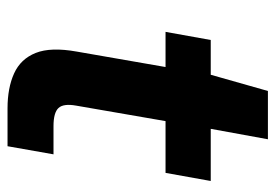

<svg xmlns="http://www.w3.org/2000/svg" viewBox="-128 -586 714 497"><g transform="rotate(90 228.5 -337.0)"><path d="M260 0Q207 0 169.5 -17Q132 -34 116.5 -73Q101 -112 113 -179L153 -409H62L83 -526H173L215 -674H340L313 -526H448L427 -409H293L253 -178Q247 -145 259 -132Q271 -119 306 -119H379L358 0Z"/></g></svg>

Font: DM Sans 9pt ExtraBold
Style: Italic
Weight: 800
Italic angle: -10°
Version: Version 4.004;gftools[0.9.30]